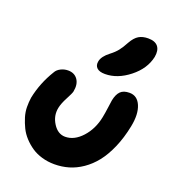

<svg xmlns="http://www.w3.org/2000/svg" viewBox="-141 -899 900 997"><g transform="rotate(20 309.5 -400.5)"><path d="M358.9 -540Q327.6 -540 313.7 -553.5Q299.8 -566.9 304.2 -589.8Q309.1 -618.7 347.2 -647.9Q371.6 -666.5 386.2 -685.1Q400.9 -703.6 417 -733.9Q435.1 -766.1 456.3 -778.6Q477.5 -791 507.8 -791Q545.9 -791 562.3 -770.5Q578.6 -750 571.8 -711.9Q557.1 -642.6 492.2 -591.3Q427.2 -540 358.9 -540ZM272 -9.8Q235.4 -9.8 202.9 -19.3Q170.4 -28.8 145.8 -45.4Q121.1 -62 100.3 -84.5Q79.6 -106.9 67.1 -132.6Q54.7 -158.2 46.1 -186Q37.6 -213.9 37.4 -241.2Q37.1 -268.6 41 -293.9Q58.6 -379.9 106 -457Q114.3 -472.7 133.3 -482.4Q152.3 -492.2 173.8 -492.2Q209 -492.2 227.1 -466.6Q245.1 -440.9 236.8 -398.9Q234.4 -387.7 215.8 -353Q197.3 -318.4 191.9 -292Q182.6 -246.1 209 -204.6Q235.4 -163.1 275.9 -163.1Q326.2 -163.1 368.7 -210Q411.1 -256.8 424.8 -325.2Q429.7 -349.6 433.8 -380.6Q438 -411.6 439.9 -423.8Q446.8 -458.5 463.4 -475.3Q480 -492.2 513.2 -492.2Q556.6 -492.2 575.4 -447.5Q594.2 -402.8 580.1 -332Q566.4 -263.7 542.7 -209.2Q519 -154.8 489.7 -117.9Q460.4 -81.1 424.3 -56.4Q388.2 -31.7 350.6 -20.8Q313 -9.8 272 -9.8Z"/></g></svg>

Font: Shantell Sans Irregular
Style: Bold Italic
Weight: 700
Italic angle: -11.31°
Designer: Stephen Nixon, Anya Danilova, Shantell Martin
Foundry: Arrow Type
Version: Version 1.006;[9816181b4]